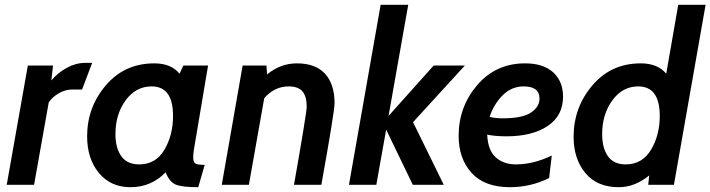

<svg xmlns="http://www.w3.org/2000/svg" viewBox="-20 -770 2960 800"><path d="M364 -508 322 -397H280Q252 -397 224.5 -381Q197 -365 183 -343L122 0H8L96 -497H201L194 -435Q221 -467 258.5 -487.5Q296 -508 335 -508Z M847 -497 789 -153Q785 -132 785 -115Q785 -94 794.5 -88.5Q804 -83 833 -83L806 10Q738 10 712 -1Q686 -12 670 -52Q610 10 524 10Q441 10 392 -49.5Q343 -109 343 -202Q343 -323 421 -414.5Q499 -506 623 -506Q693 -506 728 -463L744 -497ZM612 -410Q546 -410 503.5 -352Q461 -294 461 -211Q461 -153 485.5 -119Q510 -85 560 -85Q629 -85 665 -146Q701 -207 701 -287Q701 -410 612 -410Z M1319 0H1205Q1258 -302 1258 -325Q1258 -369 1240 -389.5Q1222 -410 1183 -410Q1124 -410 1081 -361L1017 0H904L991 -497H1090L1093 -460Q1149 -506 1217 -506Q1295 -506 1334.5 -462.5Q1374 -419 1374 -340Q1374 -306 1319 0Z M1548 0H1434L1566 -750H1681L1599 -287L1787 -497H1917L1701 -261L1829 0H1700L1589 -230Z M2326 -367Q2326 -288 2262 -245Q2198 -202 2090 -202Q2043 -202 2010 -209Q2013 -143 2046 -114Q2079 -85 2129 -85Q2203 -85 2279 -122L2268 -28Q2190 10 2105 10Q1999 10 1945 -49.5Q1891 -109 1891 -204Q1891 -325 1968.5 -415.5Q2046 -506 2168 -506Q2244 -506 2285 -468.5Q2326 -431 2326 -367ZM2162 -410Q2111 -410 2074 -372.5Q2037 -335 2020 -283Q2043 -277 2074 -277Q2157 -277 2192.5 -301Q2228 -325 2228 -359Q2228 -410 2162 -410Z M2788 0H2681L2685 -39Q2625 10 2558 10Q2468 10 2419 -49Q2370 -108 2370 -200Q2370 -322 2448 -414Q2526 -506 2650 -506Q2720 -506 2756 -463L2806 -750H2920ZM2639 -410Q2574 -410 2531.5 -352Q2489 -294 2489 -211Q2489 -153 2513 -119Q2537 -85 2587 -85Q2656 -85 2692.5 -146Q2729 -207 2729 -287Q2729 -410 2639 -410Z"/></svg>

Font: Cabin
Style: SemiBold Italic
Weight: 600
Designer: Pablo Impallari
Foundry: Pablo Impallari. www.impallari.com Igino Marini. www.ikern.com
Version: Version 1.005